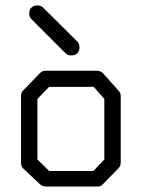

<svg xmlns="http://www.w3.org/2000/svg" viewBox="-20 -736 580 703"><path d="M95 -708Q103 -716 117 -716Q130 -716 138 -708L263 -584Q271 -576 271 -563Q271 -549 263 -541Q255 -533 241 -533Q228 -533 220 -541L95 -666Q87 -674 87 -687Q87 -701.5 95 -708ZM117 -374V-152L160 -110H322L362 -152V-374L323 -418H160ZM67 -407 128 -470Q135 -477 148 -477H336Q348 -477 358 -467L414 -404Q422 -396 422 -385V-140Q422 -128 413 -119L355 -60Q349 -53 337.5 -53H334H148Q137.5 -53 128 -60L66 -118Q57 -126 57 -140V-387Q57 -397 67 -407Z"/></svg>

Font: ibm3270
Style: Regular
Weight: 400
Monospace: yes
Version: Version 2.0.3